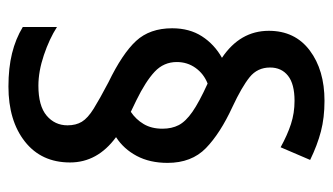

<svg xmlns="http://www.w3.org/2000/svg" viewBox="-187 -614 789 455"><g transform="rotate(90 207.5 -386.5)"><path d="M47 -400Q47 -441 66 -470.5Q85 -500 117 -518Q53 -561 53 -629Q53 -691 99.5 -726Q146 -761 219 -761Q259 -761 291.5 -752.5Q324 -744 359 -727L329 -657Q300 -673 274 -681.5Q248 -690 219 -690Q179 -690 159.5 -674.5Q140 -659 140 -632Q140 -602 163 -583.5Q186 -565 233 -543Q296 -514 331 -480Q366 -446 366 -389Q366 -347 349.5 -316Q333 -285 305 -267Q365 -223 365 -158Q365 -90 315.5 -51Q266 -12 185 -12Q141 -12 106.5 -20.5Q72 -29 44 -46V-127Q72 -109 110.5 -96Q149 -83 183 -83Q231 -83 254 -102.5Q277 -122 277 -152Q277 -172 268.5 -186Q260 -200 237.5 -214Q215 -228 175 -249Q107 -282 77 -314.5Q47 -347 47 -400ZM127 -411Q127 -380 150 -358.5Q173 -337 218 -315L245 -302Q263 -314 274 -332.5Q285 -351 285 -377Q285 -399 276.5 -415.5Q268 -432 245 -448Q222 -464 178 -484Q155 -475 141 -455.5Q127 -436 127 -411Z"/></g></svg>

Font: Noto Sans Malayalam Condensed Medium
Style: Regular
Weight: 500
Width: 3
Designer: Jelle Bosma - Monotype Design Team
Foundry: Monotype Imaging Inc.
Version: Version 2.104; ttfautohint (v1.8.4.7-5d5b)